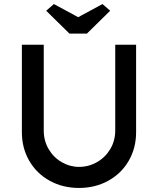

<svg xmlns="http://www.w3.org/2000/svg" viewBox="-20 -922 780 948"><path d="M652 -269Q652 -191 615.5 -128Q579 -65 514.5 -29.5Q450 6 370 6Q290 6 225.5 -29.5Q161 -65 124.5 -128Q88 -191 88 -269V-701H196V-278Q196 -227 220 -186Q244 -145 284.5 -121.5Q325 -98 370 -98Q418 -98 459 -121.5Q500 -145 524.5 -186Q549 -227 549 -278V-701H652ZM381 -829 246 -902 208 -869 323 -756H409L524 -869L486 -902L351 -829Z"/></svg>

Font: Lexend
Style: Regular
Weight: 400
Designer: Thomas Jockin
Foundry: Lexend
Version: Version 1.000